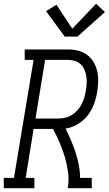

<svg xmlns="http://www.w3.org/2000/svg" viewBox="-50 -997 576 1017"><path d="M-30 0V-55H24L128 -680H81V-735H310Q338 -735 364.5 -728.5Q391 -722 411.5 -706.5Q432 -691 445.5 -668.5Q459 -646 465 -620Q471 -594 470 -566Q469 -538 465 -510Q461 -489 455 -467Q449 -445 439 -424.5Q429 -404 414.5 -385.5Q400 -367 381 -352.5Q362 -338 340.5 -328.5Q319 -319 297 -316Q312 -286 325.5 -255Q339 -224 349.5 -191.5Q360 -159 367 -125Q374 -91 374 -55H436V0H309Q316 -43 310.5 -84.5Q305 -126 293.5 -165Q282 -204 266 -241Q250 -278 231 -314H128L86 -55H132V0ZM138 -369H259Q277 -369 296 -373.5Q315 -378 331.5 -388.5Q348 -399 361 -414Q374 -429 383 -446.5Q392 -464 397 -482Q402 -500 405 -519Q408 -537 409 -556.5Q410 -576 407 -594Q404 -612 397 -628.5Q390 -645 377 -657Q364 -669 346.5 -674.5Q329 -680 310 -680H189ZM293 -803 194 -938 249 -972 333 -845 459 -977 506 -933 360 -803Z"/></svg>

Font: Iosevka Curly Slab LtObl
Style: Regular
Weight: 300
Italic angle: -9°
Monospace: yes
Designer: Belleve Invis
Foundry: Belleve Invis
Version: Version 11.0.0; ttfautohint (v1.8.3)